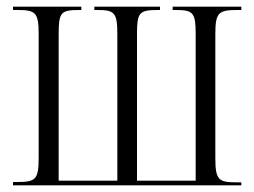

<svg xmlns="http://www.w3.org/2000/svg" viewBox="-20 -556 763 576"><path d="M19 0H704V-9H689C636 -9 626 -16 626 -82V-453C626 -518 635 -526 692 -526H704V-536H498V-526H507C560 -526 567 -518 567 -453V-14H391V-453C391 -518 397 -526 453 -526H460V-536H263V-526H272C324 -526 332 -518 332 -453V-14H156V-453C156 -519 162 -526 218 -526H224V-536H19V-526H33C87 -526 96 -518 96 -453V-83C96 -18 87 -10 33 -10H19Z"/></svg>

Font: Noto Serif Display ExtraCondensed Light
Style: Regular
Weight: 300
Width: 2
Designer: Monotype Design Team
Foundry: Monotype Imaging Inc.
Version: Version 2.009